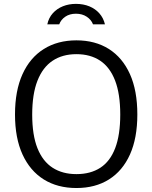

<svg xmlns="http://www.w3.org/2000/svg" viewBox="-20 -936 766 966"><path d="M364.5 10Q269.5 10 200.2 -33.2Q131 -76.5 93.2 -159Q55.5 -241.5 55.5 -360Q55.5 -479.5 93.2 -562.8Q131 -646 200.5 -689.5Q270 -733 364.5 -733Q459 -733 527.8 -689.5Q596.5 -646 633.8 -563Q671 -480 671 -360Q671 -241.5 634 -159Q597 -76.5 528.2 -33.2Q459.5 10 364.5 10ZM364.5 -60Q435.5 -60 484.8 -92Q534 -124 559.5 -190.5Q585 -257 585 -359.5Q585 -463.5 559 -530.8Q533 -598 483.8 -630.8Q434.5 -663.5 364.5 -663.5Q294.5 -663.5 244.8 -630.5Q195 -597.5 168.5 -530Q142 -462.5 142 -359.5Q142 -256.5 168.5 -190.2Q195 -124 244.8 -92Q294.5 -60 364.5 -60ZM508 -813.5Q500.5 -845.5 480.2 -868.5Q460 -891.5 429.8 -904Q399.5 -916.5 362 -916.5Q326.5 -916.5 296.5 -904.5Q266.5 -892.5 245.8 -869.5Q225 -846.5 218 -813.5H278Q286.5 -837 308.5 -852Q330.5 -867 362 -867Q393.5 -867 416.2 -852Q439 -837 448 -813.5Z"/></svg>

Font: Public Sans Light
Style: Regular
Weight: 300
Designer: The Public Sans Project Authors: Dan O. Williams and USWDS (Libre Franklin designed by Pablo Impallari and Rodrigo Fuenz
Version: Version 1.007